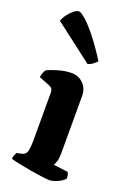

<svg xmlns="http://www.w3.org/2000/svg" viewBox="-150 -833 601 886"><g transform="rotate(20 150.5 -389.5)"><path d="M214 0Q204 0 177.5 -3.5Q151 -7 118.5 -12.5Q86 -18 58 -24Q30 -30 19 -34Q19 -42 22.5 -51Q26 -60 29 -66L53 -71Q69 -74 76 -88.5Q83 -103 83 -151V-383Q83 -403 66 -410L11 -432Q13 -446 17.5 -456.5Q22 -467 26 -471Q42 -479 76.5 -489.5Q111 -500 143 -500Q178 -500 201 -476.5Q224 -453 224 -417V-131Q224 -110 219 -95Q214 -80 210 -74L281 -65Q284 -61 286 -52.5Q288 -44 288 -35Q283 -27 270 -19Q257 -11 241.5 -5.5Q226 0 214 0ZM197 -564 9 -708Q15 -725 27.5 -741.5Q40 -758 53.5 -768.5Q67 -779 77 -779Q88 -779 113.5 -756Q139 -733 172 -691Q205 -649 240 -593Q234 -586 222.5 -577Q211 -568 197 -564Z"/></g></svg>

Font: Texturina 72pt ExtraBold
Style: Regular
Weight: 800
Designer: Guillermo Torres Carreño
Foundry: Omnibus-Type
Version: Version 1.002; ttfautohint (v1.8.3)